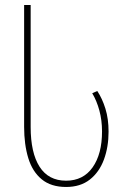

<svg xmlns="http://www.w3.org/2000/svg" viewBox="-20 -734 504 764"><path d="M243 10Q183 10 146 -20.5Q109 -51 92.5 -105Q76 -159 76 -229V-714H102V-229Q102 -126 137.5 -70.5Q173 -15 243 -15Q311 -15 348.5 -68Q386 -121 386 -211Q386 -255 375.5 -294Q365 -333 347 -363L367 -372Q387 -342 399.5 -301.5Q412 -261 412 -210Q412 -149 393.5 -99Q375 -49 337.5 -19.5Q300 10 243 10Z"/></svg>

Font: Noto Sans Georgian Condensed Thin
Style: Regular
Weight: 100
Width: 3
Designer: Monotype Design Team, Akaki Razmadze
Foundry: Google LLC
Version: Version 2.005; ttfautohint (v1.8.4.7-5d5b)